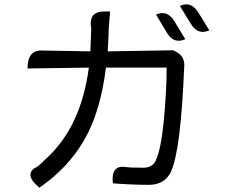

<svg xmlns="http://www.w3.org/2000/svg" viewBox="-20 -828 1040 886"><path d="M700 -761Q753 -784 786 -728L835 -647Q781 -623 749 -679L700 -761ZM810 -801Q863 -824 896 -769L946 -688Q893 -664 860 -719L810 -801ZM488 -775 482 -701Q481 -656 477 -591L779 -596L791 -590Q835 -568 830 -519Q814 -132 769 -36Q741 25 666 25Q592 25 501 18Q491 -65 556 -58Q576 -54 640 -54Q683 -54 698 -86Q723 -137 736 -273Q749 -409 749 -516H469Q443 -309 368 -181Q294 -53 162 38Q89 -21 144 -55Q148 -52 192 -95Q354 -242 390 -516L107 -512Q107 -596 172 -595L397 -591L401 -695L399 -710Q394 -775 459 -775Z"/></svg>

Font: Swei Toothpaste CJK TC
Style: Regular
Weight: 400
Version: Version 1.0